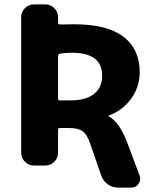

<svg xmlns="http://www.w3.org/2000/svg" viewBox="-20 -750 692 870"><path d="M243 -496V-304Q243 -295 251 -295H299Q369 -295 406 -324.5Q443 -354 443 -407Q443 -511 306 -511Q275 -511 252 -507Q243 -505 243 -496ZM133 0Q110 0 93 -17Q76 -34 76 -57V-673Q76 -696 93 -713Q110 -730 133 -730H186Q209 -730 226 -713Q243 -696 243 -673V-648Q243 -639 252 -639Q263 -639 284.5 -639.5Q306 -640 316 -640Q466 -640 539.5 -583.5Q613 -527 613 -423Q613 -356 574 -302.5Q535 -249 472 -226Q471 -226 471 -225Q471 -223 473 -223Q522 -195 556 -105L613 47Q620 66 608 83Q596 100 576 100H515Q489 100 468 85Q447 70 439 46L389 -98Q375 -140 355 -155Q335 -170 293 -170H251Q243 -170 243 -161V-57Q243 -34 226 -17Q209 0 186 0Z"/></svg>

Font: Rounded Mplus 1c ExtraBold
Style: Regular
Weight: 800
Version: Version 1.059.20150529